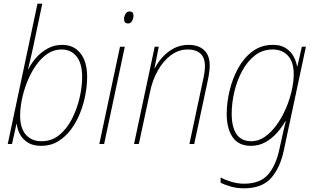

<svg xmlns="http://www.w3.org/2000/svg" viewBox="-20 -780 1703 1040"><path d="M203 10Q160 10 132 -7Q104 -24 89 -51Q74 -78 71 -108H69L45 0H22L183 -760H209L159 -522Q153 -495 146 -464.5Q139 -434 132 -406H134Q150 -438 176.5 -468Q203 -498 238.5 -517.5Q274 -537 317 -537Q380 -537 416 -491Q452 -445 452 -364Q452 -318 442.5 -267Q433 -216 413.5 -167Q394 -118 364 -78Q334 -38 294 -14Q254 10 203 10ZM204 -15Q260 -15 301 -48.5Q342 -82 369.5 -135.5Q397 -189 411 -249.5Q425 -310 425 -363Q425 -436 395 -474Q365 -512 313 -512Q271 -512 236 -488Q201 -464 173.5 -424Q146 -384 127 -336Q108 -288 98.5 -240.5Q89 -193 89 -154Q89 -85 120.5 -50Q152 -15 204 -15Z M674 -653Q652 -653 652 -676Q652 -690 659.5 -704Q667 -718 682 -718Q703 -718 703 -695Q703 -681 695.5 -667Q688 -653 674 -653ZM518 0 630 -527H656L544 0Z M706 0 818 -527H840L817 -411H819Q834 -441 860 -470Q886 -499 921.5 -518Q957 -537 1001 -537Q1055 -537 1085.5 -508.5Q1116 -480 1116 -425Q1116 -408 1112.5 -383.5Q1109 -359 1104 -337L1032 0H1006L1079 -343Q1084 -364 1087 -384.5Q1090 -405 1090 -422Q1090 -468 1065.5 -490Q1041 -512 997 -512Q948 -512 906.5 -481.5Q865 -451 835 -398Q805 -345 792 -279L732 0Z M1301 240Q1263 240 1230 230.5Q1197 221 1175 210V181Q1198 194 1232.5 204.5Q1267 215 1302 215Q1388 215 1431 166.5Q1474 118 1493 30L1504 -20Q1508 -41 1515 -70Q1522 -99 1528 -124H1526Q1507 -90 1479 -59Q1451 -28 1416 -9Q1381 10 1339 10Q1273 10 1240.5 -36.5Q1208 -83 1208 -163Q1208 -223 1223.5 -288.5Q1239 -354 1270 -410.5Q1301 -467 1348 -502Q1395 -537 1458 -537Q1500 -537 1527 -520Q1554 -503 1569 -476.5Q1584 -450 1589 -421H1591L1615 -527H1637L1517 36Q1497 130 1448 185Q1399 240 1301 240ZM1342 -15Q1380 -15 1414 -38.5Q1448 -62 1477 -101.5Q1506 -141 1527 -189Q1548 -237 1559.5 -286.5Q1571 -336 1571 -379Q1571 -444 1540 -478Q1509 -512 1457 -512Q1402 -512 1360.5 -479.5Q1319 -447 1291 -394.5Q1263 -342 1249 -281.5Q1235 -221 1235 -164Q1235 -92 1261 -53.5Q1287 -15 1342 -15Z"/></svg>

Font: Noto Sans SemiCondensed Thin
Style: Italic
Weight: 100
Width: 4
Italic angle: -12°
Designer: Monotype Design Team
Foundry: Monotype Imaging Inc.
Version: Version 2.013; ttfautohint (v1.8.4.7-5d5b)